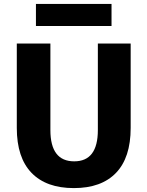

<svg xmlns="http://www.w3.org/2000/svg" viewBox="-20 -953 755 983"><path d="M164 -820V-933H551V-820ZM238 -730V-287Q238 -127 360 -127Q481 -127 481 -287V-730H649V-298Q649 -146 574 -68Q499 10 358 10Q217 10 141.5 -68Q66 -146 66 -298V-730Z"/></svg>

Font: M PLUS 1p ExtraBold
Style: Regular
Weight: 800
Version: Version 1.062